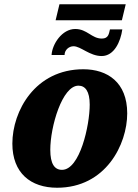

<svg xmlns="http://www.w3.org/2000/svg" viewBox="-20 -871 649 901"><path d="M241 -776H552L570 -851H259ZM457 -608C516 -608 546 -676 554 -733H496C491 -714 490 -690 458 -690C410 -690 389 -735 333 -735C271 -735 225 -664 222 -613H283C283 -637 304 -654 325 -654C359 -654 401 -608 457 -608ZM248 10C476 10 577 -193 577 -339C577 -485 484 -546 371 -546C145 -546 38 -350 38 -197C38 -59 124 10 248 10ZM271 -74C236 -74 216 -102 216 -168C216 -277 272 -469 348 -469C380 -469 401 -443 401 -380C401 -283 355 -74 271 -74Z"/></svg>

Font: Noto Serif SemiCondensed Black
Style: Italic
Weight: 900
Width: 4
Italic angle: -12°
Designer: Monotype Design Team
Foundry: Monotype Imaging Inc.
Version: Version 2.014